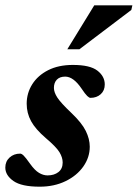

<svg xmlns="http://www.w3.org/2000/svg" viewBox="-26 -690 518 723"><path d="M50 -111.5Q55.5 -111.5 63 -104.2Q70.5 -97 87.5 -73Q105 -48.5 121 -39Q137 -29.5 153 -29.5Q178 -29.5 194 -42Q210 -54.5 210 -78Q210 -97 197.8 -117Q185.5 -137 146.5 -170Q107.5 -203.5 91 -233.8Q74.5 -264 74.5 -299.5Q74.5 -339.5 95.5 -372.8Q116.5 -406 155.5 -425.8Q194.5 -445.5 248.5 -445.5Q313 -445.5 340.8 -424Q368.5 -402.5 368.5 -372Q368.5 -349 353.2 -335.2Q338 -321.5 314.5 -321.5Q310 -321.5 302.5 -328.5Q295 -335.5 281 -356.5Q250.5 -401.5 219.5 -401.5Q199 -401.5 188 -390Q177 -378.5 177 -359Q177 -342.5 190 -322.5Q203 -302.5 242.5 -265Q282 -227.5 297 -197Q312 -166.5 312 -137.5Q312 -97.5 287.8 -63Q263.5 -28.5 220.8 -7.8Q178 13 123.5 13Q55 13 24.5 -8.5Q-6 -30 -6 -59Q-6 -82 10 -96.8Q26 -111.5 50 -111.5ZM227.5 -504.5 329 -670H472.5L468.5 -652.5L273 -504.5Z"/></svg>

Font: Newsreader 16pt
Style: Bold Italic
Weight: 700
Italic angle: -17°
Designer: Hugues Gentile
Foundry: Production Type
Version: Version 1.003; ttfautohint (v1.8.3)